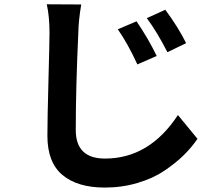

<svg xmlns="http://www.w3.org/2000/svg" viewBox="-20 -806 1040 892"><path d="M527.3 -669.9 614.3 -707Q668.9 -627 708 -545.9L618.2 -506.8Q573.2 -604.5 527.3 -669.9ZM662.1 -721.7 748 -760.7Q808.6 -678.7 844.7 -605.5L757.8 -563.5Q710 -657.2 662.1 -721.7ZM197.3 -786.1 357.4 -785.2Q344.7 -710 343.8 -653.3Q332 -395.5 332 -202.1Q332 -69.3 467.8 -69.3Q673.8 -69.3 806.6 -271.5L897.5 -161.1Q870.1 -121.1 833.5 -85Q796.9 -48.8 744.1 -13.2Q691.4 22.5 619.1 43.9Q546.9 65.4 466.8 65.4Q339.8 65.4 270 6.8Q200.2 -51.8 200.2 -174.8Q200.2 -247.1 205.1 -431.6Q210 -616.2 210 -653.3Q210 -729.5 197.3 -786.1Z"/></svg>

Font: Gen Shin Gothic Bold
Style: Bold
Weight: 700
Designer: [Source Han Sans]
Ryoko NISHIZUKA  (kana & ideographs); Paul D. Hunt (Latin, Greek & Cyrillic); Wenlong ZHANG  (bopomofo
Version: Version 1.002.20150607